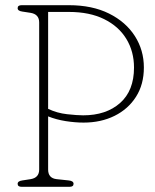

<svg xmlns="http://www.w3.org/2000/svg" viewBox="-20 -720 596 740"><path d="M534.5 -460Q534.5 -394.5 504.2 -347Q474 -299.5 421.5 -273.5Q369 -247.5 302 -247.5Q270 -247.5 233.2 -253.2Q196.5 -259 165.5 -271.5V-66.5Q165.5 -33 198.5 -29.5L245.5 -24.5Q263.5 -22.5 263.5 -11.5Q263.5 0 248 0H63.5Q48 0 48 -11.5Q48 -22 65.5 -24.5L98 -29.5Q131 -35 131 -66.5V-633.5Q131 -665 98 -670.5L65.5 -675.5Q48 -678 48 -688.5Q48 -700 63.5 -700H245.5Q335.5 -700 400.2 -667.8Q465 -635.5 499.8 -581Q534.5 -526.5 534.5 -460ZM165.5 -674V-300.5Q200 -284 239 -279.8Q278 -275.5 300.5 -275.5Q389 -275.5 442.8 -323Q496.5 -370.5 496.5 -459.5Q496.5 -521.5 467 -570Q437.5 -618.5 381.5 -646.2Q325.5 -674 245.5 -674Z"/></svg>

Font: Fraunces 72pt SuperSoft Thin
Style: Regular
Weight: 100
Version: Version 1.000;[b76b70a41]